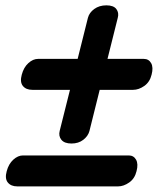

<svg xmlns="http://www.w3.org/2000/svg" viewBox="-20 -690 592 701"><path d="M241 -166Q215 -166 204 -179.8Q193 -193.5 198 -212.5L235.5 -362H98Q75 -362 63.5 -376.2Q52 -390.5 59.5 -417.5Q66.5 -444 83.5 -459.5Q100.5 -475 119 -475H263.5L301 -625Q306 -644 324.2 -657.2Q342.5 -670.5 368.5 -670.5Q394.5 -670.5 404.8 -657Q415 -643.5 410 -625L372.5 -475H505Q523 -475 531.8 -459.5Q540.5 -444 533.5 -417.5Q527 -390.5 506.8 -376.2Q486.5 -362 466 -362H344L306.5 -211.5Q301.5 -193 284 -179.5Q266.5 -166 241 -166ZM4.5 -65Q11.5 -91.5 28.5 -107Q45.5 -122.5 64 -122.5H450Q468 -122.5 476.8 -107Q485.5 -91.5 478.5 -65Q472 -38 451.8 -23.8Q431.5 -9.5 411 -9.5H43Q20 -9.5 8.5 -23.8Q-3 -38 4.5 -65Z"/></svg>

Font: Fraunces 144pt SuperSoft Black
Style: Italic
Weight: 900
Italic angle: -16°
Version: Version 1.000;[b76b70a41]